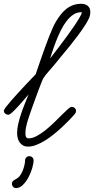

<svg xmlns="http://www.w3.org/2000/svg" viewBox="-57 -753 486 990"><path d="M-14.2 -161.1Q-22.5 -161.1 -29.8 -167Q-37.1 -172.9 -37.1 -182.1Q-37.1 -187 -26.4 -201.2Q-15.6 -215.3 0.7 -234.1Q17.1 -252.9 36.9 -274.4Q56.6 -295.9 74.7 -315.2Q92.8 -334.5 107.2 -349.4Q121.6 -364.3 127 -370.1Q132.3 -386.2 140.1 -408.7Q147.9 -431.2 156.7 -456.5Q165.5 -481.9 175.3 -508.8Q185.1 -535.6 194.6 -560.5Q204.1 -585.4 213.6 -606.4Q223.1 -627.4 231.4 -641.6Q243.2 -661.1 256.1 -677.7Q269 -694.3 284.7 -706.8Q300.3 -719.2 319.3 -726.3Q338.4 -733.4 362.8 -733.4Q383.3 -733.4 396 -722.4Q408.7 -711.4 408.7 -690.4Q408.7 -672.4 399.7 -654.3Q390.6 -636.2 380.9 -621.6Q363.8 -595.2 344.2 -569.1Q324.7 -543 304 -517.3Q283.2 -491.7 262.2 -466.6Q241.2 -441.4 221.7 -417Q208 -400.4 192.1 -382.8Q176.3 -365.2 165 -347.2Q163.1 -344.2 157 -328.6Q150.9 -313 142.3 -290.3Q133.8 -267.6 124.3 -241.5Q114.7 -215.3 106.2 -191.2Q97.7 -167 91.3 -147.9Q85 -128.9 83 -121.1Q79.6 -108.4 76.9 -95.2Q74.2 -82 74.2 -68.4Q74.2 -64 74.5 -58.8Q74.7 -53.7 76.4 -49.3Q78.1 -44.9 81.3 -42.2Q84.5 -39.6 90.3 -39.6Q109.9 -39.6 132.1 -51.5Q154.3 -63.5 177 -81.5Q199.7 -99.6 221.4 -120.8Q243.2 -142.1 261.2 -160.2Q279.3 -178.2 292.7 -190.2Q306.2 -202.1 312.5 -202.1Q321.3 -202.1 328.1 -196.3Q335 -190.4 335 -181.2Q335 -177.2 333.7 -173.3Q332.5 -169.4 330.1 -166.5Q318.4 -152.8 301.3 -135Q284.2 -117.2 263.9 -98.4Q243.7 -79.6 221.2 -61.3Q198.7 -43 175.8 -28.8Q152.8 -14.6 130.6 -5.9Q108.4 2.9 88.4 2.9Q72.8 2.9 62 -2.9Q51.3 -8.8 44.4 -18.6Q37.6 -28.3 34.4 -41Q31.2 -53.7 31.2 -67.4Q31.2 -89.8 37.4 -116Q43.5 -142.1 52.5 -168.5Q61.5 -194.8 71.8 -220.2Q82 -245.6 90.3 -266.1Q86.4 -261.7 78.4 -252.4Q70.3 -243.2 60.3 -231.4Q50.3 -219.7 39.1 -207.3Q27.8 -194.8 17.6 -184.6Q7.3 -174.3 -1.2 -167.7Q-9.8 -161.1 -14.2 -161.1ZM201.2 -451.2Q206.5 -458.5 220.7 -476.6Q234.9 -494.6 252.7 -518.3Q270.5 -542 290 -568.6Q309.6 -595.2 325.9 -619.4Q342.3 -643.6 353.3 -662.6Q364.3 -681.6 365.2 -689.9H361.3Q338.9 -689.9 319.8 -676.8Q300.8 -663.6 284.9 -642.6Q269 -621.6 256.1 -595.2Q243.2 -568.8 232.7 -542.2Q222.2 -515.6 214.4 -491.7Q206.5 -467.8 201.2 -451.2ZM94.2 52.2Q103 52.2 109.6 58.3Q116.2 64.5 116.2 73.7Q116.2 89.8 109.1 114Q102.1 138.2 89.8 161.1Q77.6 184.1 61 200.4Q44.4 216.8 25.9 216.8Q16.6 216.8 10.5 210.2Q4.4 203.6 4.4 194.3Q4.4 187.5 8.1 182.9Q11.7 178.2 17.1 175Q22.5 171.9 28.1 168.7Q33.7 165.5 38.1 161.6Q45.4 154.8 51.8 143.8Q58.1 132.8 62.5 120.6Q66.9 108.4 69.6 95.9Q72.3 83.5 72.3 73.7Q72.3 64.9 78.9 58.6Q85.4 52.2 94.2 52.2Z"/></svg>

Font: Helvetia Verbundene
Style: Regular
Weight: 400
Designer: Peter Wiegel, original typeface by Carl Albert Fahrenwaldt 1901
Foundry: Peter Wiegel
Version: Version 2.000